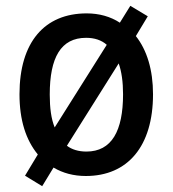

<svg xmlns="http://www.w3.org/2000/svg" viewBox="-20 -595 594 660"><path d="M506 -271C506 -355 485 -423 447 -471L488 -539L428 -575L392 -517C360 -538 321 -549 278 -549C133 -549 47 -450 47 -271C47 -182 69 -114 110 -64L66 9L125 45L164 -19C196 0 233 10 275 10C419 10 506 -92 506 -271ZM151 -270C151 -397 189 -465 276 -465C305 -465 329 -457 347 -441L168 -157C156 -186 151 -224 151 -270ZM403 -271C403 -145 364 -74 277 -74C250 -74 227 -81 210 -94L388 -377C398 -349 403 -313 403 -271Z"/></svg>

Font: Noto Sans SemiCondensed Medium
Style: Regular
Weight: 500
Width: 4
Designer: Monotype Design Team
Foundry: Monotype Imaging Inc.
Version: Version 2.013